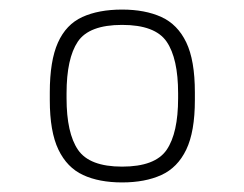

<svg xmlns="http://www.w3.org/2000/svg" viewBox="-20 -861 510 401"><path d="M235 -480Q187 -480 153.5 -495.5Q120 -511 102 -548.5Q84 -586 84 -652V-668Q84 -734 101 -772Q118 -810 152 -825.5Q186 -841 235 -841Q283 -841 317 -825.5Q351 -810 369 -772.5Q387 -735 387 -668V-652Q387 -586 369 -548.5Q351 -511 317 -495.5Q283 -480 235 -480ZM235 -513Q304 -513 328 -548Q352 -583 352 -656V-666Q352 -739 328 -774Q304 -809 235 -809Q166 -809 142.5 -774Q119 -739 119 -666V-656Q119 -583 143 -548Q167 -513 235 -513Z"/></svg>

Font: Matangi Light
Style: Regular
Weight: 400
Version: Version 3.002